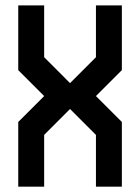

<svg xmlns="http://www.w3.org/2000/svg" viewBox="-20 -704 528 724"><path d="M48.8 -683.6H146.5V-488.3L244.1 -390.6L341.8 -488.3V-683.6H439.5V-439.5L341.8 -341.8L439.5 -244.1V0H341.8V-195.3L244.1 -293L146.5 -195.3V0H48.8V-244.1L146.5 -341.8L48.8 -439.5Z"/></svg>

Font: BabelStone Runic Beorhtric
Style: Regular
Weight: 400
Designer: Andrew West
Foundry: BabelStone
Version: Version 7.004;November 9, 2023